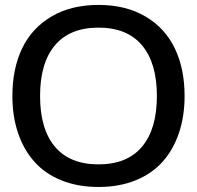

<svg xmlns="http://www.w3.org/2000/svg" viewBox="-20 -742 792 772"><path d="M29.8 -356Q29.8 -465.3 68.8 -547.1Q107.9 -628.9 186.8 -675.5Q265.6 -722.2 376 -722.2Q486.3 -722.2 565.2 -675.5Q644 -628.9 683.1 -547.1Q722.2 -465.3 722.2 -356Q722.2 -274.4 699.5 -207.3Q676.8 -140.1 633.8 -91.8Q590.8 -43.5 524.9 -16.8Q459 9.8 376 9.8Q293 9.8 227.1 -16.8Q161.1 -43.5 118.2 -91.8Q75.2 -140.1 52.5 -207.3Q29.8 -274.4 29.8 -356ZM200.9 -152.1Q260.7 -81.1 376 -81.1Q491.2 -81.1 551 -152.1Q610.8 -223.1 610.8 -356Q610.8 -488.8 551 -559.8Q491.2 -630.9 376 -630.9Q260.7 -630.9 200.9 -559.8Q141.1 -488.8 141.1 -356Q141.1 -223.1 200.9 -152.1Z"/></svg>

Font: Creato Display Medium
Style: Regular
Weight: 500
Version: Version 1.000